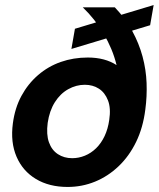

<svg xmlns="http://www.w3.org/2000/svg" viewBox="-20 -729 629 761"><path d="M248 12Q175 12 122.5 -19.5Q70 -51 45.5 -108Q21 -165 31 -240Q39 -301 65 -349Q91 -397 131 -431.5Q171 -466 221 -483.5Q271 -501 328 -501Q362 -501 390.5 -493.5Q419 -486 442 -471Q434 -504 421 -535Q408 -566 391 -595Q374 -624 353 -650.5Q332 -677 308 -700H435Q477 -656 504 -606.5Q531 -557 545 -505Q559 -453 561 -400Q563 -347 556 -295Q547 -223 519.5 -166.5Q492 -110 450 -70Q408 -30 356.5 -9Q305 12 248 12ZM266 -102Q292 -102 316.5 -112Q341 -122 361 -141.5Q381 -161 394.5 -189.5Q408 -218 413 -254Q420 -300 408 -331Q396 -362 372 -377.5Q348 -393 316 -393Q282 -393 250.5 -375.5Q219 -358 197.5 -324Q176 -290 169 -242Q163 -196 174 -165Q185 -134 209.5 -118Q234 -102 266 -102ZM263 -535 277 -615 589 -709 575 -629Z"/></svg>

Font: DM Sans 36pt
Style: Bold Italic
Weight: 700
Italic angle: -10°
Designer: Colophon Foundry, Jonny Pinhorn
Foundry: Colophon Foundry
Version: Version 4.004;gftools[0.9.30]